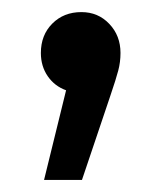

<svg xmlns="http://www.w3.org/2000/svg" viewBox="-20 -151 267 319"><path d="M47.9 -63Q47.9 -92.8 66.9 -111.8Q85.9 -130.9 115.2 -130.9Q143.1 -130.9 161.6 -111.3Q180.2 -91.8 180.2 -63Q180.2 -47.9 176.5 -33.9Q172.9 -20 163.1 8.8L116.2 147.9H53.2L89.8 -1Q70.8 -7.8 59.3 -24.4Q47.9 -41 47.9 -63Z"/></svg>

Font: Montserrat Medium
Style: Regular
Weight: 500
Designer: Julieta Ulanovsky
Foundry: Julieta Ulanovsky
Version: Version 7.200